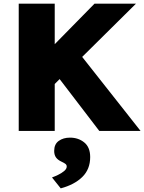

<svg xmlns="http://www.w3.org/2000/svg" viewBox="-20 -720 793 1056"><path d="M83 0V-700H281V-477L500 -700H728L432 -407L753 0H526L308 -285L281 -258V0ZM314 316 266 256Q280 251 299 242Q318 233 332.5 221Q347 209 347 196Q347 187 340 181.5Q333 176 320 170Q298 160 288 146Q278 132 278 110Q278 73 303 55Q328 37 365 37Q411 37 443.5 63.5Q476 90 476 144Q476 211 432.5 253.5Q389 296 314 316Z"/></svg>

Font: Lexend ExtraBold
Style: Regular
Weight: 800
Designer: Bonnie Shaver-Troup, Thomas Jockin
Foundry: Lexend
Version: Version 1.007; ttfautohint (v1.8.3)